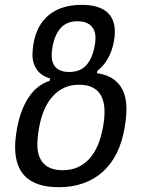

<svg xmlns="http://www.w3.org/2000/svg" viewBox="-20 -780 642 800"><path d="M224.6 0Q133.8 0 88.4 -41.7Q43 -83.5 43 -167Q43 -185.5 45.2 -205.1Q47.4 -224.6 51.3 -246.6Q65.9 -324.2 99.9 -375Q133.8 -425.8 187 -443.4L189 -453.1Q150.9 -464.4 133.1 -490.5Q115.2 -516.6 115.2 -550.3Q115.2 -558.6 116.2 -571.3Q117.2 -584 119.1 -595.2Q125.5 -635.7 142.1 -666.5Q158.7 -697.3 184.3 -718Q210 -738.8 244.1 -749.3Q278.3 -759.8 319.8 -759.8Q388.2 -759.8 423.3 -731.7Q458.5 -703.6 458.5 -647.5Q458.5 -637.7 457.3 -626Q456.1 -614.3 453.6 -602.1Q438 -526.4 385.7 -484.9L383.8 -475.1Q444.3 -466.8 475.6 -429Q506.8 -391.1 506.8 -326.7Q506.8 -309.6 504.9 -288.6Q502.9 -267.6 499 -246.1Q488.8 -187 465.8 -141.1Q442.9 -95.2 408 -64Q373 -32.7 327.1 -16.4Q281.2 0 224.6 0ZM268.1 -480Q313.5 -480 338.9 -507.6Q364.3 -535.2 374 -586.4Q376 -596.2 377 -604.7Q377.9 -613.3 377.9 -621.1Q377.9 -655.8 358.2 -673.6Q338.4 -691.4 303.2 -691.4Q259.3 -691.4 234.1 -664.6Q209 -637.7 199.2 -586.9Q195.3 -565.9 195.3 -550.3Q195.3 -515.1 214.1 -497.6Q232.9 -480 268.1 -480ZM241.2 -70.8Q275.9 -70.8 303.5 -83Q331.1 -95.2 352.1 -118.2Q373 -141.1 387 -173.8Q400.9 -206.5 408.7 -248Q412.1 -266.6 413.8 -282.5Q415.5 -298.3 415.5 -313Q415.5 -426.8 309.6 -426.8H308.1Q244.6 -426.8 201.4 -380.6Q158.2 -334.5 142.6 -246.6Q139.2 -228 137.5 -209.7Q135.7 -191.4 135.7 -177.7Q135.7 -126 162.1 -98.4Q188.5 -70.8 241.2 -70.8Z"/></svg>

Font: Hack
Style: Italic
Weight: 400
Italic angle: -11°
Monospace: yes
Designer: Christopher Simpkins
Foundry: Christopher Simpkins
Version: Version 2.019; ttfautohint (v1.4.1) -l 4 -r 80 -G 350 -x 0 -